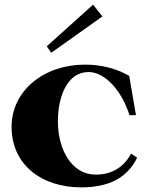

<svg xmlns="http://www.w3.org/2000/svg" viewBox="-20 -794 645 829"><path d="M331 15C448 15 529 -25 572 -113L546 -131C517 -76 467 -40 393 -40C291 -40 230 -146 230 -270C230 -380 272 -483 362 -483C433 -483 505 -404 539 -297H567L538 -466C487 -497 418 -515 347 -515C171 -515 30 -404 30 -246C30 -85 157 15 331 15ZM422 -723 382 -774 182 -594 201 -566Z"/></svg>

Font: Sprat
Style: Bold
Weight: 700
Designer: Ethan Nakache
Foundry: Collletttivo
Version: Version 2.000;Glyphs 3.2 (3217)